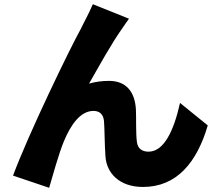

<svg xmlns="http://www.w3.org/2000/svg" viewBox="-20 -832 1040 914"><path d="M594 -743 422 -812C401 -763 379 -725 366 -697C313 -602 116 -195 42 4L214 62C230 7 260 -101 284 -159C318 -241 364 -304 425 -304C456 -304 472 -286 475 -256C478 -223 478 -139 482 -88C487 -8 548 58 661 58C820 58 917 -57 969 -235L837 -342C807 -208 760 -110 687 -110C660 -110 636 -122 632 -155C626 -193 629 -275 627 -311C622 -397 579 -447 499 -447C467 -447 435 -443 404 -434C452 -518 510 -624 562 -697C573 -712 583 -729 594 -743Z"/></svg>

Font: Noto Sans JP Black
Style: Regular
Weight: 900
Designer: Ryoko NISHIZUKA 西塚涼子 (kana, bopomofo & ideographs); Paul D. Hunt (Latin, Greek & Cyrillic); Sandoll Communications 산돌커뮤니
Foundry: Adobe
Version: Version 2.002;hotconv 1.0.116;makeotfexe 2.5.65601